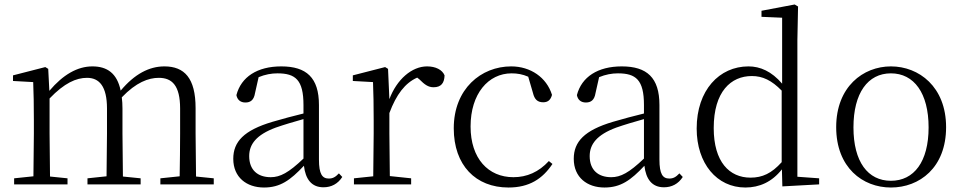

<svg xmlns="http://www.w3.org/2000/svg" viewBox="-20 -822 4288 856"><path d="M779 0H933V-27L854 -35L852 -227V-340C852 -474 802 -526 713 -526C645 -526 580 -492 518 -418C502 -495 458 -526 392 -526C325 -526 261 -489 200 -417L195 -515L182 -523L38 -486V-461L128 -456C130 -406 131 -354 131 -286V-227L129 -36L43 -27V0H281V-27L203 -35L201 -227V-383C267 -452 320 -475 368 -475C422 -475 457 -438 457 -338V-227L455 -36L370 -27V0H607V-27L528 -35L526 -227V-338C526 -356 525 -373 523 -388C587 -455 642 -475 688 -475C747 -475 783 -441 783 -338V-227C783 -172 782 -91 781 -36L695 -27V0Z M1422 13C1457 13 1486 -2 1506 -33L1491 -49C1475 -32 1463 -26 1446 -26C1417 -26 1402 -45 1402 -111V-354C1402 -476 1346 -526 1234 -526C1127 -526 1055 -479 1034 -398C1038 -377 1052 -365 1074 -365C1097 -365 1112 -376 1117 -407L1133 -478C1162 -490 1190 -495 1217 -495C1297 -495 1333 -466 1333 -354V-316C1288 -305 1239 -292 1195 -279C1067 -241 1020 -190 1020 -114C1020 -31 1080 14 1157 14C1229 14 1274 -18 1335 -83C1342 -23 1369 13 1422 13ZM1333 -115C1267 -52 1229 -32 1187 -32C1129 -32 1091 -64 1091 -126C1091 -179 1123 -221 1209 -253C1246 -266 1290 -279 1333 -291Z M1716 -318C1747 -401 1786 -452 1840 -476L1850 -468C1873 -445 1889 -433 1913 -433C1947 -433 1961 -452 1962 -486C1952 -511 1922 -526 1884 -526C1816 -526 1749 -468 1716 -380L1710 -515L1697 -523L1553 -486V-461L1643 -456C1645 -406 1646 -354 1646 -285V-227L1644 -36L1558 -27V0H1813V-27L1718 -37L1716 -227Z M2247 14C2340 14 2399 -25 2443 -91L2427 -104C2382 -55 2329 -32 2269 -32C2157 -32 2078 -115 2078 -258C2078 -404 2157 -495 2261 -495C2286 -495 2310 -491 2335 -480L2356 -408C2363 -379 2376 -366 2402 -366C2422 -366 2435 -376 2441 -399C2417 -477 2345 -526 2259 -526C2125 -526 2003 -426 2003 -250C2003 -85 2101 14 2247 14Z M2940 13C2975 13 3004 -2 3024 -33L3009 -49C2993 -32 2981 -26 2964 -26C2935 -26 2920 -45 2920 -111V-354C2920 -476 2864 -526 2752 -526C2645 -526 2573 -479 2552 -398C2556 -377 2570 -365 2592 -365C2615 -365 2630 -376 2635 -407L2651 -478C2680 -490 2708 -495 2735 -495C2815 -495 2851 -466 2851 -354V-316C2806 -305 2757 -292 2713 -279C2585 -241 2538 -190 2538 -114C2538 -31 2598 14 2675 14C2747 14 2792 -18 2853 -83C2860 -23 2887 13 2940 13ZM2851 -115C2785 -52 2747 -32 2705 -32C2647 -32 2609 -64 2609 -126C2609 -179 2641 -221 2727 -253C2764 -266 2808 -279 2851 -291Z M3468 9 3632 0V-27L3535 -34V-643L3538 -793L3523 -802L3375 -774V-747L3467 -743V-449C3420 -504 3369 -526 3317 -526C3187 -526 3086 -420 3086 -249C3086 -93 3176 14 3303 14C3366 14 3422 -11 3466 -67ZM3465 -99C3420 -49 3379 -30 3326 -30C3232 -30 3162 -100 3162 -251C3162 -414 3239 -483 3332 -483C3380 -483 3420 -464 3465 -418Z M3952 14C4079 14 4198 -74 4198 -255C4198 -435 4077 -526 3952 -526C3828 -526 3708 -435 3708 -255C3708 -75 3826 14 3952 14ZM3952 -16C3849 -16 3785 -101 3785 -254C3785 -407 3849 -495 3952 -495C4055 -495 4120 -407 4120 -254C4120 -101 4055 -16 3952 -16Z"/></svg>

Font: Noto Serif HK Light
Style: Regular
Weight: 300
Designer: Ryoko NISHIZUKA 西塚涼子 (kana & ideographs); Frank Grießhammer (Latin, Greek & Cyrillic); Wenlong ZHANG 张文龙 (bopomofo); San
Foundry: Adobe
Version: Version 2.001;hotconv 1.1.0;makeotfexe 2.6.0